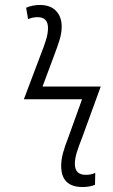

<svg xmlns="http://www.w3.org/2000/svg" viewBox="-20 -743 456 772"><path d="M362 0 363 -48Q347 -40 325 -40Q281 -40 281 -84Q281 -105 289 -131Q297 -157 310 -189L385 -395H151L198 -521Q211 -555 219.5 -582.5Q228 -610 228 -637Q228 -675 205.5 -699Q183 -723 140 -723Q111 -723 85 -712L93 -666Q111 -674 131 -674Q173 -674 173 -630Q173 -608 164.5 -581Q156 -554 144 -524L76 -344H310L256 -194Q241 -156 233.5 -128.5Q226 -101 226 -76Q226 9 312 9Q341 9 362 0Z"/></svg>

Font: Noto Sans UI SemiCondensed Light
Style: Italic
Weight: 300
Width: 4
Designer: Monotype Design Team
Foundry: Monotype Imaging Inc.
Version: 1.001